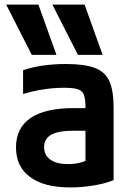

<svg xmlns="http://www.w3.org/2000/svg" viewBox="-20 -810 590 840"><path d="M119 -570 7 -790H148L227 -570ZM321 -570 209 -790H350L429 -570ZM288 10Q173 10 111.5 -35.5Q50 -81 50 -165Q50 -250 113.5 -293.5Q177 -337 301 -337H412V-238H299Q235 -238 204 -220.5Q173 -203 173 -166Q173 -131 200.5 -111.5Q228 -92 278 -92Q307 -92 333 -99Q359 -106 380 -119L354 -54V-337Q354 -375 347.5 -394Q341 -413 320.5 -419.5Q300 -426 260 -426Q233 -426 206.5 -423.5Q180 -421 149.5 -415.5Q119 -410 81 -399V-503Q119 -516 167 -523Q215 -530 269 -530Q349 -530 394.5 -513Q440 -496 458.5 -454.5Q477 -413 477 -340V-22Q441 -7 389.5 1.5Q338 10 288 10Z"/></svg>

Font: M PLUS Code Latin SemiExpanded SemiBold
Style: Regular
Weight: 600
Width: 6
Designer: Coji Morishita
Foundry: UNDERFOREST DESIGN
Version: Version 1.002; ttfautohint (v1.8.3)